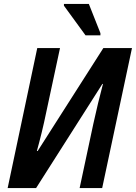

<svg xmlns="http://www.w3.org/2000/svg" viewBox="-20 -959 693 979"><path d="M416 -779H492V-790L433 -939H306V-930ZM19 0H164L502 -531H505C490 -475 470 -393 456 -328L386 0H501L653 -714H507L172 -189H168C183 -242 203 -323 215 -383L286 -714H170Z"/></svg>

Font: Noto Sans SemiCondensed SemiBold
Style: Italic
Weight: 600
Width: 4
Italic angle: -12°
Designer: Monotype Design Team
Foundry: Monotype Imaging Inc.
Version: Version 2.013